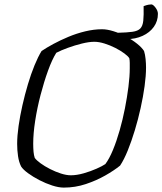

<svg xmlns="http://www.w3.org/2000/svg" viewBox="-20 -853 738 873"><path d="M270 0Q247 0 217.5 -9.5Q188 -19 159 -34Q130 -49 107.5 -65.5Q85 -82 76 -96Q66 -116 62 -143Q58 -170 58 -199Q58 -235 64.5 -280.5Q71 -326 82 -374.5Q93 -423 107 -470Q121 -517 137 -556Q153 -595 169 -621Q191 -636 222.5 -653Q254 -670 291 -685.5Q328 -701 367.5 -710.5Q407 -720 444 -720Q467 -720 496 -711Q525 -702 553 -687Q581 -672 603 -654.5Q625 -637 635 -621Q640 -605 642 -584.5Q644 -564 644 -546Q644 -509 637.5 -461.5Q631 -414 619.5 -362Q608 -310 593 -260.5Q578 -211 561 -169Q544 -127 526 -100Q499 -78 458.5 -55Q418 -32 370 -16Q322 0 270 0ZM302 -56Q329 -56 360.5 -65Q392 -74 419 -86Q446 -98 459 -107Q477 -131 493.5 -171Q510 -211 524 -260Q538 -309 548 -360Q558 -411 564 -458.5Q570 -506 570 -543Q570 -556 570 -567Q570 -578 568 -588Q563 -597 545.5 -610Q528 -623 504.5 -635Q481 -647 455.5 -655Q430 -663 409 -663Q385 -663 352.5 -655Q320 -647 288.5 -635.5Q257 -624 236 -613Q217 -583 198.5 -532Q180 -481 164.5 -421.5Q149 -362 140 -304Q131 -246 131 -200Q131 -179 132.5 -163Q134 -147 138 -135Q146 -124 164.5 -110.5Q183 -97 207.5 -84.5Q232 -72 257 -64Q282 -56 302 -56ZM555 -675Q546 -675 534 -676.5Q522 -678 514 -682L515 -704Q558 -705 582.5 -708.5Q607 -712 618 -723.5Q629 -735 631.5 -759Q634 -783 633 -825Q646 -830 654.5 -831.5Q663 -833 668 -833Q676 -833 687 -818.5Q698 -804 698 -790Q698 -757 679.5 -731Q661 -705 628.5 -690Q596 -675 555 -675Z"/></svg>

Font: Texturina 12pt Thin
Style: Italic
Weight: 250
Italic angle: -11°
Designer: Guillermo Torres Carreño
Foundry: Omnibus-Type
Version: Version 1.002